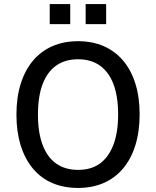

<svg xmlns="http://www.w3.org/2000/svg" viewBox="-20 -917 769 946"><path d="M365 9Q294 9 238 -15Q182 -39 142.5 -86Q103 -133 82 -200.5Q61 -268 61 -352Q61 -437 82 -504Q103 -571 142.5 -618Q182 -665 238 -689.5Q294 -714 365 -714Q435 -714 491 -689.5Q547 -665 586.5 -618.5Q626 -572 647 -505Q668 -438 668 -354Q668 -269 647 -201.5Q626 -134 586.5 -87Q547 -40 491 -15.5Q435 9 365 9ZM365 -80Q429 -80 472 -111Q515 -142 538.5 -203Q562 -264 562 -353Q562 -442 539 -502.5Q516 -563 472 -594Q428 -625 365 -625Q301 -625 257 -594Q213 -563 190 -502.5Q167 -442 167 -352Q167 -264 190 -203Q213 -142 257 -111Q301 -80 365 -80ZM402 -798V-897H503V-798ZM225 -798V-897H326V-798Z"/></svg>

Font: Nunito Sans 10pt SemiCondensed SemiBold
Style: Regular
Weight: 600
Width: 4
Designer: Vernon Adams
Foundry: Vernon Adams
Version: Version 3.101;gftools[0.9.27]